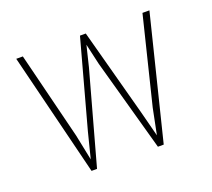

<svg xmlns="http://www.w3.org/2000/svg" viewBox="-96 -651 853 774"><g transform="rotate(-20 330.5 -264.0)"><path d="M213.9 -154.8 315.9 -528.3H338.4L306.2 -396L196.8 0H174.8ZM70.8 -528.3 163.6 -154.8 195.3 0H173.3L42.5 -528.3ZM492.2 -155.3 584 -528.3H613.8L482.9 0H460.9ZM340.8 -528.3 441.4 -154.8 481.4 0H458L348.1 -396L317.9 -528.3Z"/></g></svg>

Font: Roboto Condensed Thin
Style: Regular
Weight: 250
Width: 3
Designer: Christian Robertson
Foundry: Google
Version: Version 3.009; 2024